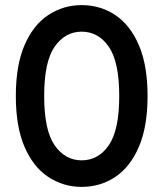

<svg xmlns="http://www.w3.org/2000/svg" viewBox="-20 -721 640 752"><path d="M42 -345Q42 -465 76 -544Q110 -623 169 -662Q228 -701 300 -701Q373 -701 431.5 -662Q490 -623 524 -544Q558 -465 558 -345Q558 -225 524 -146Q490 -67 431.5 -28Q373 11 300 11Q228 11 169 -28Q110 -67 76 -146Q42 -225 42 -345ZM153 -345Q153 -211 194 -152Q235 -93 300 -93Q365 -93 406 -152Q447 -211 447 -345Q447 -479 406 -538Q365 -597 300 -597Q235 -597 194 -538Q153 -479 153 -345Z"/></svg>

Font: Radio Canada Condensed Medium
Style: Regular
Weight: 500
Width: 3
Designer: Charles Daoud, Etienne Aubert Bonn, Alexandre Saumier Demers, Jacques Le Bailly
Foundry: Radio-Canada
Version: Version 2.104; ttfautohint (v1.8.4.7-5d5b);gftools[0.9.28.de